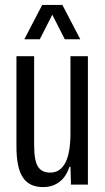

<svg xmlns="http://www.w3.org/2000/svg" viewBox="-20 -752 428 782"><path d="M47 -154V-523H119V-162Q119 -98 134.5 -73.5Q150 -49 184 -49Q267 -49 267 -210V-523H338V0H269L267 -73H263Q250 -33 222.5 -11.5Q195 10 155 10Q99 10 73 -29.5Q47 -69 47 -154ZM152 -732H234L307 -592H244L193 -692L142 -592H79Z"/></svg>

Font: Mona Sans Condensed
Style: Regular
Weight: 400
Width: 3
Designer: Deni Anggara
Foundry: GitHub
Version: Version 2.000